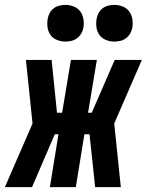

<svg xmlns="http://www.w3.org/2000/svg" viewBox="-63 -765 600 785"><path d="M-43 0 70 -260 43 -520H148L170 -304H191L227 -520H333L297 -304H312L406 -520H517L404 -260L431 0H326L303 -216H282L247 0H141L176 -216H161L68 0ZM404 -595Q387 -595 370.5 -601.5Q354 -608 344 -621.5Q334 -635 331.5 -652.5Q329 -670 332 -688Q334 -700 340 -711.5Q346 -723 356.5 -731Q367 -739 379.5 -742Q392 -745 405 -745Q422 -745 438.5 -738.5Q455 -732 465 -718.5Q475 -705 478 -687.5Q481 -670 478 -652Q476 -640 469.5 -628.5Q463 -617 452.5 -609Q442 -601 429.5 -598Q417 -595 404 -595ZM204 -595Q187 -595 170.5 -601.5Q154 -608 144 -621.5Q134 -635 131.5 -652.5Q129 -670 132 -688Q134 -700 140 -711.5Q146 -723 156.5 -731Q167 -739 179.5 -742Q192 -745 205 -745Q222 -745 238.5 -738.5Q255 -732 265 -718.5Q275 -705 278 -687.5Q281 -670 278 -652Q276 -640 269.5 -628.5Q263 -617 252.5 -609Q242 -601 229.5 -598Q217 -595 204 -595Z"/></svg>

Font: Iosevka Heavy Oblique
Style: Regular
Weight: 900
Italic angle: -9°
Monospace: yes
Designer: Belleve Invis
Foundry: Belleve Invis
Version: Version 32.5.0; ttfautohint (v1.8.4)